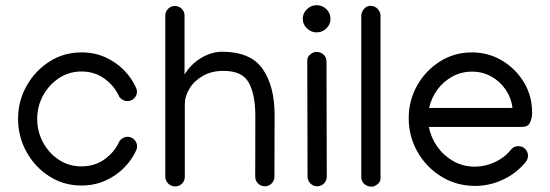

<svg xmlns="http://www.w3.org/2000/svg" viewBox="-20 -698 2095 731"><path d="M48.8 -245.6Q48.8 -313.5 81.1 -370.8Q113.3 -428.2 168 -463.4Q222.7 -498.5 290 -498.5Q339.8 -498.5 380.9 -480Q421.9 -461.4 451.7 -431.2Q481.4 -400.9 497.6 -364.7Q501.5 -356.9 501.5 -349.1Q501.5 -334 490.7 -323.5Q480 -313 464.8 -313Q455.1 -313 445.3 -319.1Q435.5 -325.2 431.6 -334.5Q415 -371.1 377.9 -398.4Q340.8 -425.8 290 -425.8Q242.7 -425.8 204.6 -400.6Q166.5 -375.5 144 -334.2Q121.6 -293 121.6 -245.1Q121.6 -197.3 143.8 -156Q166 -114.7 204.3 -89.6Q242.7 -64.5 290 -64.5Q340.8 -64.5 378.2 -91.6Q415.5 -118.7 432.1 -155.3Q436 -164.6 445.8 -170.9Q455.6 -177.2 465.3 -177.2Q480.5 -177.2 491.2 -166.5Q502 -155.8 502 -140.6Q502 -132.3 498.5 -125.5Q482.4 -89.8 452.4 -59.3Q422.4 -28.8 381.1 -10.3Q339.8 8.3 290 8.3Q222.2 8.3 167.5 -26.9Q112.8 -62 80.8 -119.9Q48.8 -177.7 48.8 -245.6Z M609.4 -638.7Q609.4 -653.8 620.1 -664.6Q630.9 -675.3 646 -675.3Q661.1 -675.3 671.9 -664.6Q682.6 -653.8 682.6 -638.7V-414.1Q707 -454.6 746.6 -477.8Q786.1 -501 825.2 -501Q934.1 -501 979.7 -435.8Q1025.4 -370.6 1025.4 -260.7V-256.3L1024.9 -25.9V-25.4Q1024.9 -10.3 1014.2 0.5Q1003.4 11.2 988.3 11.2Q973.1 11.2 962.4 0.5Q951.7 -10.3 951.7 -25.4V-25.9L952.1 -257.3Q952.1 -337.4 927.5 -382.8Q902.8 -428.2 831.1 -428.2Q785.6 -428.2 752.4 -409.2Q719.2 -390.1 701.4 -360.8Q683.6 -331.5 683.6 -301.3V-24.9Q683.6 -9.8 672.9 1Q662.1 11.7 647 11.7Q630.9 11.7 620.1 0.5Q609.4 -10.7 609.4 -24.9Z M1185.5 -574.7Q1164.6 -574.7 1148.7 -589.8Q1132.8 -605 1132.8 -626.5Q1132.8 -647.9 1148.7 -663.1Q1164.6 -678.2 1185.5 -678.2Q1207 -678.2 1222.7 -663.1Q1238.3 -647.9 1238.3 -626.5Q1238.3 -605 1222.7 -589.8Q1207 -574.7 1185.5 -574.7ZM1149.9 -468.8Q1149.9 -481.4 1161.6 -491Q1173.3 -500.5 1183.6 -500.5Q1200.7 -500.5 1211.9 -490.2Q1223.1 -480 1223.1 -463.4L1224.1 -25.4Q1224.1 -10.3 1213.4 0.5Q1202.6 11.2 1187.5 11.2Q1172.4 11.2 1161.6 0.2Q1150.9 -10.7 1150.9 -25.9Z M1389.6 -675.8Q1407.7 -675.8 1418.2 -663.8Q1428.7 -651.9 1428.7 -638.7V-18.6Q1428.7 -5.9 1417.2 3.4Q1405.8 12.7 1395 12.7Q1378.4 12.7 1366.9 2.4Q1355.5 -7.8 1355.5 -23.9V-637.7Q1355.5 -651.9 1365.7 -663.8Q1376 -675.8 1389.6 -675.8Z M1789.1 9.8Q1718.3 9.8 1660.9 -25.4Q1603.5 -60.5 1569.8 -119.4Q1536.1 -178.2 1536.1 -248.5Q1536.1 -315.4 1568.1 -372.3Q1600.1 -429.2 1654.8 -463.9Q1709.5 -498.5 1776.9 -498.5Q1838.9 -498.5 1890.9 -467.8Q1942.9 -437 1974.4 -385Q2005.9 -333 2005.9 -269.5Q2005.9 -247.1 1997.8 -231Q1989.7 -214.8 1968.3 -214.8H1612.8Q1620.6 -174.3 1644.8 -139.9Q1668.9 -105.5 1705.8 -84.5Q1742.7 -63.5 1788.1 -63.5Q1826.7 -63.5 1863.8 -80.6Q1900.9 -97.7 1924.8 -127.4Q1935.5 -141.6 1953.6 -141.6Q1968.8 -141.6 1979.5 -130.9Q1990.2 -120.1 1990.2 -105Q1990.2 -91.8 1981.4 -81.1Q1946.3 -38.1 1895.3 -14.2Q1844.2 9.8 1789.1 9.8ZM1931.2 -287.1Q1926.8 -325.2 1905.3 -356.7Q1883.8 -388.2 1850.6 -406.7Q1817.4 -425.3 1777.3 -425.3Q1735.8 -425.3 1701.7 -406.2Q1667.5 -387.2 1644.8 -356Q1622.1 -324.7 1613.8 -287.1Z"/></svg>

Font: Manjari
Style: Regular
Weight: 400
Designer: Santhosh Thottingal <santhosh.thottingal@gmail.com>
Foundry: SMC
Version: Version 2.000